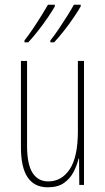

<svg xmlns="http://www.w3.org/2000/svg" viewBox="-20 -786 448 816"><path d="M337 -527V0H317L316 -112H314Q307 -83 292.5 -55Q278 -27 252 -8.5Q226 10 183 10Q69 10 69 -159V-527H95V-167Q95 -87 118.5 -51Q142 -15 185 -15Q242 -15 276.5 -67Q311 -119 311 -228V-527ZM323 -759Q315 -744 295.5 -715Q276 -686 252.5 -656Q229 -626 210 -606H194V-614Q211 -635 230.5 -664Q250 -693 267.5 -721Q285 -749 294 -766H323ZM213 -759Q205 -744 185.5 -715Q166 -686 142.5 -656Q119 -626 100 -606H84V-614Q102 -637 121.5 -666Q141 -695 157.5 -722Q174 -749 184 -766H213Z"/></svg>

Font: Noto Sans Lao ExtraCondensed Thin
Style: Regular
Weight: 100
Width: 2
Designer: Monotype Design Team
Foundry: Monotype Imaging Inc.
Version: Version 2.003; ttfautohint (v1.8.4.7-5d5b)